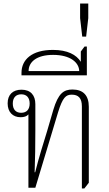

<svg xmlns="http://www.w3.org/2000/svg" viewBox="-20 -1057 614 1081"><path d="M441 4H455L480 -28V-456C480 -519 449 -553 388 -553C339 -553 308 -532 280 -438L245 -318C224 -249 200 -175 178 -87H175C178 -163 179 -240 179 -325V-471C179 -520 153 -552 101 -552C52 -552 23 -524 23 -475C23 -426 52 -397 96 -397C115 -397 131 -402 140 -413V0H179L307 -425C333 -509 351 -524 384 -524C421 -524 441 -505 441 -458ZM99 -422C69 -422 52 -441 52 -474C52 -508 70 -526 100 -526C130 -526 147 -507 147 -474C147 -441 130 -422 99 -422Z M101 -633H469V-795H456L435 -767V-709C410 -749 360 -776 278 -776C159 -776 101 -721 101 -647ZM141 -657C141 -708 186 -748 279 -748C376 -748 425 -705 426 -657Z M443 -851H465L477 -955V-1037H431V-955Z"/></svg>

Font: Noto Serif Thai SemiCondensed ExtraLight
Style: Regular
Weight: 200
Width: 4
Designer: Monotype Design Team
Foundry: Monotype Imaging Inc.
Version: Version 2.002